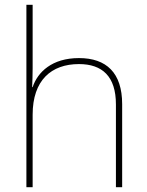

<svg xmlns="http://www.w3.org/2000/svg" viewBox="-20 -780 613 800"><path d="M116 -496V-760H90V0H116V-302C116 -446 194 -513 309 -513C406 -513 463 -462 463 -345V0H489V-346C489 -477 423 -538 309 -538C197 -538 137 -480 116 -417H114C115 -446 116 -466 116 -496Z"/></svg>

Font: Noto Sans Devanagari UI Thin
Style: Regular
Weight: 100
Designer: Jelle Bosma - Monotype Design Team
Foundry: Monotype Imaging Inc.
Version: Version 2.004